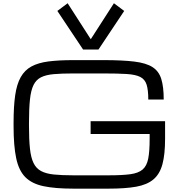

<svg xmlns="http://www.w3.org/2000/svg" viewBox="-20 -1131 1103 1167"><path d="M62.5 -365.2V-384.8Q62.5 -484.4 72.3 -552Q82 -619.6 106 -662.1Q129.9 -704.6 171.1 -727.1Q212.4 -749.5 274.9 -757.6Q337.4 -765.6 425.3 -765.6H608.9Q724.1 -765.6 796.1 -756.8Q868.2 -748 907 -723.1Q945.8 -698.2 960.4 -650.6Q975.1 -603 975.1 -525.9H881.3Q881.3 -584 871.1 -616.5Q860.8 -648.9 832.5 -663.3Q804.2 -677.7 750.2 -681.2Q696.3 -684.6 608.9 -684.6H425.3Q355.5 -684.6 307.6 -680.4Q259.8 -676.3 229.7 -661.4Q199.7 -646.5 183.8 -614.3Q168 -582 162.1 -526.4Q156.2 -470.7 156.2 -384.8V-365.2Q156.2 -282.2 162.1 -227.5Q168 -172.9 183.8 -140.1Q199.7 -107.4 229.7 -91.3Q259.8 -75.2 307.6 -70.3Q355.5 -65.4 425.3 -65.4H641.6Q722.2 -65.4 771.5 -72Q820.8 -78.6 846.4 -100.3Q872.1 -122.1 880.9 -166.7Q889.6 -211.4 889.6 -287.6V-316.4H530.8V-394.5H983.4V-287.6Q983.4 -192.4 967.3 -132.8Q951.2 -73.2 912.8 -40.8Q874.5 -8.3 808.3 3.7Q742.2 15.6 641.6 15.6H425.3Q315.4 15.6 244.6 0.7Q173.8 -14.2 134 -54.2Q94.2 -94.2 78.4 -169.4Q62.5 -244.6 62.5 -365.2ZM484.9 -830.1 328.6 -1064.5 391.1 -1111.3 531.7 -892.6 672.4 -1111.3 734.9 -1064.5 578.6 -830.1Z"/></svg>

Font: Michroma
Style: Regular
Weight: 400
Designer: Vernon Adams
Foundry: Vernon Adams
Version: Version 1.100; ttfautohint (v1.8.4.7-5d5b);gftools[0.9.29]